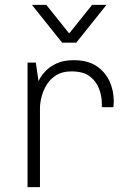

<svg xmlns="http://www.w3.org/2000/svg" viewBox="-20 -768 520 788"><path d="M93 0V-511H127L138 -435Q138 -435 145 -448Q152 -461 168.5 -478Q185 -495 213 -508Q241 -521 283 -521Q339 -521 375 -497.5Q411 -474 429 -435.5Q447 -397 447 -352Q447 -342 446 -335Q445 -328 445 -328H398V-344Q398 -371 387.5 -401.5Q377 -432 350 -453.5Q323 -475 273 -475Q236 -475 211 -459.5Q186 -444 171.5 -420Q157 -396 150.5 -370.5Q144 -345 144 -324V0ZM417 -748 293 -593H235L111 -748H170L279 -612H249L358 -748Z"/></svg>

Font: Chivo Medium Thin
Style: Regular
Weight: 250
Version: Version 2.002